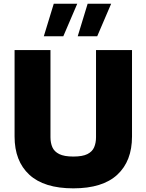

<svg xmlns="http://www.w3.org/2000/svg" viewBox="-20 -1004 785 1029"><path d="M494.6 -735.8H687.5V-272.5Q687.5 -140.6 608.6 -67.6Q529.8 5.4 373 5.4Q216.3 5.4 137.2 -67.6Q58.1 -140.6 58.1 -272.5V-735.8H250.5V-268.6Q250.5 -238.3 260.7 -214.8Q271 -191.4 297.6 -178.2Q324.2 -165 373 -165Q422.4 -165 448.5 -178.2Q474.6 -191.4 484.6 -214.8Q494.6 -238.3 494.6 -268.6ZM268.1 -983.9H394L319.3 -809.6H214.8ZM449.7 -983.9H575.7L501 -809.6H396.5Z"/></svg>

Font: Estedad-FD Black
Style: Regular
Weight: 900
Designer: Amin Abedi
Version: Version 7.3